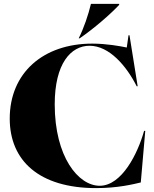

<svg xmlns="http://www.w3.org/2000/svg" viewBox="-20 -951 791 986"><path d="M474 15C585 15 665 -5 703 -14L726 -279H720C688 -164 606 3 492 3C382 3 261 -146 261 -415C261 -625 344 -716 440 -716C541 -716 629 -613 682 -508H687L645 -770H640L631 -707C597 -714 527 -727 454 -727C201 -727 30 -576 30 -342C30 -126 181 15 474 15ZM384 -754H389C463 -805 545 -876 592 -926V-931H447C434 -876 410 -805 384 -754Z"/></svg>

Font: Nyght Serif Dark
Style: Regular
Weight: 800
Designer: Maksym Kobuzan
Version: Version 0.410;Glyphs 3.1.2 (3151)